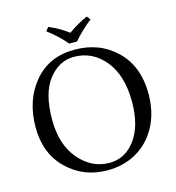

<svg xmlns="http://www.w3.org/2000/svg" viewBox="-119 -913 940 1025"><g transform="rotate(-15 351.0 -401.0)"><path d="M326.2 -696.8Q290 -741.7 225.1 -792L241.2 -812Q301.3 -786.1 347.2 -751Q404.3 -791 454.1 -812L469.2 -792Q419.4 -753.9 369.1 -696.8ZM331.1 -622.1Q249 -622.1 190.9 -548.1Q132.8 -474.1 132.8 -327.1Q132.8 -189 202.9 -107.4Q272.9 -25.9 370.1 -25.9Q458 -25.9 513.9 -102.5Q569.8 -179.2 569.8 -310.1Q569.8 -456.1 502 -539.1Q434.1 -622.1 331.1 -622.1ZM666 -329.1Q666 -204.1 604 -116.2Q562 -56.2 496.8 -23.2Q431.6 9.8 350.1 9.8Q218.3 9.8 127.7 -78.1Q37.1 -166 37.1 -310.1Q37.1 -460 120.1 -559.1Q203.1 -658.2 344.2 -658.2Q483.4 -658.2 574.7 -569.1Q666 -480 666 -329.1Z"/></g></svg>

Font: Linux Libertine
Style: Regular
Weight: 400
Designer: Philipp H. Poll
Foundry: Philipp H. Poll
Version: Version 5.3.0 ; ttfautohint (v0.9)